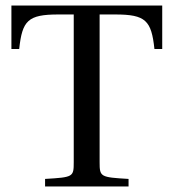

<svg xmlns="http://www.w3.org/2000/svg" viewBox="-20 -670 623 690"><path d="M21 -494H49C60 -596 80 -618 190 -618H245V-87C245 -34 243 -33 142 -27V0H442V-27C341 -33 338 -34 338 -87V-618H394C504 -618 524 -596 535 -494H563V-650H21Z"/></svg>

Font: erewhon
Style: Regular
Weight: 400
Version: Version 1.0.0